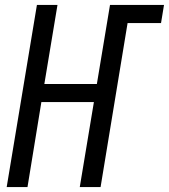

<svg xmlns="http://www.w3.org/2000/svg" viewBox="-20 -755 682 775"><path d="M7 0 129 -735H212L159 -416H371L424 -735H642L630 -662H495L386 0H302L359 -343H147L91 0Z"/></svg>

Font: Iosevka SS04 Extended Oblique
Style: Regular
Weight: 400
Width: 7
Italic angle: -9°
Monospace: yes
Designer: Belleve Invis
Foundry: Belleve Invis
Version: Version 19.0.0; ttfautohint (v1.8.4)